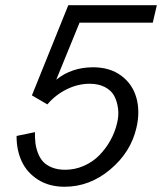

<svg xmlns="http://www.w3.org/2000/svg" viewBox="-20 -710 624 740"><path d="M229 9.8Q169.9 9.8 127.2 -17.1Q84.5 -43.9 64 -87.6Q43.5 -131.3 43.9 -186L114.7 -200.7Q114.3 -178.7 116.5 -159.4Q118.7 -140.1 126.2 -120.4Q133.8 -100.6 146.2 -86.9Q158.7 -73.2 180.4 -64.5Q202.1 -55.7 231 -55.7Q269 -55.7 303.7 -71Q338.4 -86.4 363.3 -112.1Q388.2 -137.7 405.5 -168.9Q422.9 -200.2 430.7 -233.4Q438.5 -263.2 435.1 -291Q431.6 -318.8 420.4 -340.1Q409.2 -361.3 384.5 -374.3Q359.9 -387.2 325.2 -387.2Q280.3 -387.2 236.8 -365.7Q193.4 -344.2 162.6 -307.6L103 -342.3L243.2 -689.9H584.5L568.8 -622.6H286.6L196.8 -402.8Q256.3 -450.7 338.9 -450.7Q403.3 -450.7 447 -418.5Q490.7 -386.2 505.6 -333.3Q520.5 -280.3 505.9 -217.8Q484.4 -123.5 405 -56.9Q325.7 9.8 229 9.8Z"/></svg>

Font: HK Grotesk Italic
Style: Regular
Weight: 400
Italic angle: -13°
Designer: Alfredo Marco Pradil and Stefan Peev
Foundry: Hanken Design Co.
Version: Version 1.000;PS 001.000;hotconv 1.0.88;makeotf.lib2.5.64775